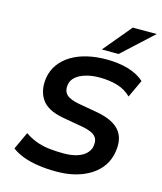

<svg xmlns="http://www.w3.org/2000/svg" viewBox="-135 -1038 970 1147"><g transform="rotate(15 349.5 -464.5)"><path d="M322 10Q265 10 212.5 2.5Q160 -5 118 -20.5Q76 -36 46 -59L96 -167Q127 -145 165 -130.5Q203 -116 246.5 -111Q290 -106 336 -106Q384 -106 419 -117Q454 -128 474.5 -148.5Q495 -169 499 -194Q504 -225 494 -243.5Q484 -262 459.5 -273Q435 -284 394 -291L280 -311Q180 -329 144 -383.5Q108 -438 120 -516Q128 -564 155.5 -601.5Q183 -639 226 -664.5Q269 -690 323.5 -702.5Q378 -715 440 -715Q517 -715 577 -697Q637 -679 675 -644L624 -535Q588 -571 538 -585.5Q488 -600 428 -600Q382 -600 344 -589Q306 -578 283 -558Q260 -538 255 -510Q249 -471 270 -449Q291 -427 350 -416L463 -396Q565 -378 607 -329Q649 -280 635 -196Q627 -146 601 -108Q575 -70 533 -43.5Q491 -17 438.5 -3.5Q386 10 322 10ZM397 -765 542 -939H690L501 -765Z"/></g></svg>

Font: Nunito Sans 6pt
Style: Bold Italic
Weight: 700
Italic angle: -9°
Version: Version 3.101;gftools[0.9.27]